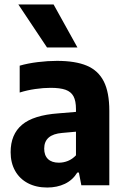

<svg xmlns="http://www.w3.org/2000/svg" viewBox="-20 -828 559 858"><path d="M468.5 -332.5V0H343.5L332.5 -57H325.5Q304.5 -23 269.8 -6.5Q235 10 191 10Q141.5 10 104.5 -9.5Q67.5 -29 47.5 -64.8Q27.5 -100.5 27.5 -148Q27.5 -227.5 78.5 -270.5Q129.5 -313.5 241.5 -321.5L319.5 -328V-340.5Q319.5 -377 308.5 -397.5Q297.5 -418 273 -426.8Q248.5 -435.5 206 -435.5Q174 -435.5 137.5 -430.2Q101 -425 68 -414.5V-534.5Q104 -545 148.8 -550.5Q193.5 -556 234.5 -556Q317 -556 368 -534.5Q419 -513 443.8 -464.2Q468.5 -415.5 468.5 -332.5ZM319.5 -134V-239.5L258 -234Q177.5 -227.5 177.5 -164Q177.5 -133.5 194.5 -117.2Q211.5 -101 243 -101Q264 -101 283.8 -109Q303.5 -117 319.5 -134ZM190 -616 62 -808H219.5L326 -616Z"/></svg>

Font: Encode Sans Semi Condensed
Style: Bold
Weight: 700
Width: 4
Designer: Multiple Designers
Foundry: Impallari Type
Version: Version 2.000